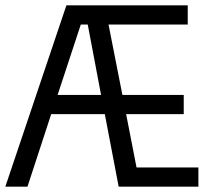

<svg xmlns="http://www.w3.org/2000/svg" viewBox="-20 -700 799 720"><path d="M0 0 229 -680H684V-608H387L439 -344H669V-272H453L492 -72H724V0H425L373 -272H172L83 0ZM196 -344H359L309 -608H283Z"/></svg>

Font: Imprima
Style: Regular
Weight: 400
Designer: Eduardo Tunni
Foundry: Eduardo Tunni
Version: Version 1.002; ttfautohint (v1.8.4.7-5d5b);gftools[0.9.23]